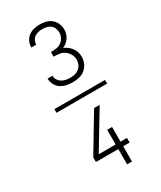

<svg xmlns="http://www.w3.org/2000/svg" viewBox="-249 -937 998 1189"><g transform="rotate(-30 250.0 -342.5)"><path d="M69 -327V-353H431V-327ZM252 -440Q230 -440 208 -444.5Q186 -449 167.5 -461Q149 -473 138 -493.5Q127 -514 127 -536V-538H162V-537Q162 -521 170.5 -507.5Q179 -494 192.5 -486Q206 -478 221 -475Q236 -472 252 -472Q269 -472 285.5 -476Q302 -480 315 -490.5Q328 -501 335 -517Q342 -533 342 -549Q342 -570 332 -588.5Q322 -607 305.5 -619Q289 -631 268 -634Q247 -637 227 -637V-670Q246 -670 265 -672.5Q284 -675 299.5 -685.5Q315 -696 324 -713.5Q333 -731 333 -750Q333 -765 327 -779.5Q321 -794 309 -803.5Q297 -813 282 -816.5Q267 -820 252 -820Q238 -820 223.5 -817Q209 -814 197 -806Q185 -798 178 -784.5Q171 -771 171 -756V-755H136V-757Q136 -779 145.5 -798.5Q155 -818 172 -830.5Q189 -843 210 -848Q231 -853 252 -853Q274 -853 295.5 -847.5Q317 -842 334 -828Q351 -814 360 -793Q369 -772 369 -750Q369 -735 364.5 -720Q360 -705 351.5 -692.5Q343 -680 331 -670Q319 -660 305 -654Q321 -648 334.5 -637.5Q348 -627 358 -613Q368 -599 373 -582.5Q378 -566 378 -549Q378 -525 368 -503Q358 -481 340 -466Q322 -451 298.5 -445.5Q275 -440 252 -440ZM323 168H288V59H128V26L285 -236H325L167 26H288V-79H323V26H369V59H323Z"/></g></svg>

Font: Iosevka Term Curly Extralight
Style: Regular
Weight: 200
Designer: Belleve Invis
Foundry: Belleve Invis
Version: Version 32.3.0